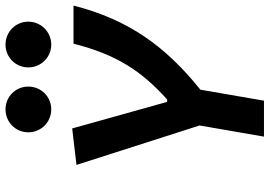

<svg xmlns="http://www.w3.org/2000/svg" viewBox="-161 -820 981 699"><g transform="rotate(-90 329.5 -470.5)"><path d="M181.6 0H312.5L352.5 -231.4C508.3 -356.9 606.9 -490.2 658.7 -693.4H520C480 -535.2 418.9 -444.3 316.9 -352.5H308.1L211.4 -698.2L78.6 -682.6L222.2 -234.4ZM280.8 -774.4C327.1 -774.4 363.8 -811.5 363.8 -857.9C363.8 -904.3 327.1 -940.9 280.8 -940.9C234.4 -940.9 197.3 -904.3 197.3 -857.9C197.3 -811.5 234.4 -774.4 280.8 -774.4ZM516.6 -774.4C562.5 -774.4 600.1 -811.5 600.1 -857.9C600.1 -904.3 563 -940.9 516.6 -940.9C470.7 -940.9 433.6 -904.3 433.6 -857.9C433.6 -811.5 470.7 -774.4 516.6 -774.4Z"/></g></svg>

Font: Cascadia Code
Style: Bold Italic
Weight: 700
Italic angle: -10°
Monospace: yes
Designer: Aaron Bell
Foundry: Saja Typeworks
Version: Version 2404.023